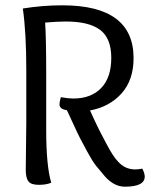

<svg xmlns="http://www.w3.org/2000/svg" viewBox="-20 -693 570 723"><path d="M77 -54 79 -231V-431Q79 -569 66 -661Q140 -673 215 -673Q483 -673 483 -474Q483 -392 438 -341.5Q393 -291 319 -277Q319 -276 336 -240Q353 -204 359.5 -192Q366 -180 380 -153Q406 -103 425 -84Q451 -55 489 -55Q501 -55 516 -58Q525 -40 525 -28Q525 10 450 10Q409 10 374 -30Q355 -52 341.5 -69Q328 -86 308.5 -122Q289 -158 281 -173.5Q273 -189 254 -230.5Q235 -272 232 -278Q204 -282 204 -300Q204 -309 209 -327Q237 -322 256 -322Q323 -322 361 -361.5Q399 -401 399 -475Q399 -549 357 -580.5Q315 -612 228 -612Q196 -612 150 -608Q154 -550 154 -404V-203Q154 -68 173 -5Q155 3 126 3Q97 3 87 -10Q77 -23 77 -54Z"/></svg>

Font: Overlock
Style: Regular
Weight: 400
Designer: Dario Muhafara
Foundry: Dario Manuel Muhafara
Version: Version 1.001